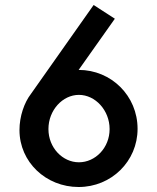

<svg xmlns="http://www.w3.org/2000/svg" viewBox="-20 -738 629 769"><path d="M296 -358C362 -358 419 -296 419 -221C419 -146 362 -88 296 -88C231 -88 174 -146 174 -221C174 -297 231 -358 296 -358ZM295 -458 440 -663 355 -718 104 -362C77 -327 58 -272 58 -217C58 -89 164 11 295 11C426 11 531 -92 531 -222C531 -354 426 -458 295 -458Z"/></svg>

Font: Mint Spirit No2
Style: Bold
Weight: 700
Designer: HARENDAL Hirwen
Foundry: Arkandis Digital Foundry.
Version: Version 1.004;FFEdit